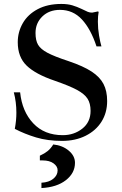

<svg xmlns="http://www.w3.org/2000/svg" viewBox="-20 -704 616 973"><path d="M55 -51Q63 -93 63 -133Q63 -187 50 -236H82Q92 -139 148.5 -79Q205 -19 298 -19Q355 -19 397 -52Q439 -85 439 -142Q439 -180 423.5 -204Q408 -228 370 -248.5Q332 -269 257 -295Q160 -328 115 -371.5Q70 -415 70 -490Q70 -542 95.5 -586.5Q121 -631 171 -657.5Q221 -684 291 -684Q323 -684 346.5 -677Q370 -670 393 -659Q415 -648 425 -644Q435 -640 447 -640L476 -646L480 -644Q476 -623 476 -594Q476 -559 482 -524Q488 -489 494 -469H469Q440 -557 395 -605.5Q350 -654 284 -654Q229 -654 194.5 -620.5Q160 -587 160 -537Q160 -499 173 -477Q186 -455 220.5 -436.5Q255 -418 328 -394Q402 -369 444 -341.5Q486 -314 504.5 -278.5Q523 -243 523 -192Q523 -133 494.5 -87.5Q466 -42 414 -16Q362 10 295 10Q221 10 163 -7.5Q105 -25 55 -51ZM190 222Q228 220 250 202Q272 184 272 159Q272 139 251.5 124Q231 109 196 109H182V85Q206 74 221.5 61.5Q237 49 250 28Q297 33 328.5 59.5Q360 86 360 121Q360 173 314 209Q268 245 190 249Z"/></svg>

Font: Ibarra Real Nova SemiBold
Style: Regular
Weight: 600
Designer: Jose Maria Ribagorda & Octavio Pardo
Foundry: Jose Maria Ribagorda
Version: Version 1.014